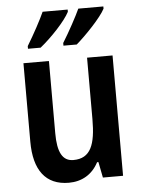

<svg xmlns="http://www.w3.org/2000/svg" viewBox="-54 -875 643 863"><g transform="rotate(-5 267.0 -444.0)"><path d="M445 -822V-832H332C317 -799 282 -734 251 -684V-672H311C354 -709 425 -783 445 -822ZM284 -822V-832H171C156 -798 122 -735 91 -684V-672H148C199 -713 263 -781 284 -822ZM467 -609H352V-332C352 -217 329 -156 251 -156C202 -156 180 -197 180 -283V-609H65V-255C65 -127 117 -56 222 -56C280 -56 328 -83 356 -137H362L376 -66H467Z"/></g></svg>

Font: Noto Sans Malayalam UI Condensed SemiBold
Style: Regular
Weight: 600
Width: 3
Designer: Jelle Bosma - Monotype Design Team
Foundry: Monotype Imaging Inc.
Version: Version 2.104